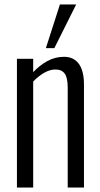

<svg xmlns="http://www.w3.org/2000/svg" viewBox="-20 -842 449 862"><path d="M56 0V-578H129V-518Q157 -548 192 -567.5Q227 -587 268 -587Q297 -587 317 -572.5Q337 -558 347 -530.5Q357 -503 357 -464V0H284V-448Q284 -493 270.5 -511.5Q257 -530 229 -530Q204 -530 178 -515Q152 -500 129 -476V0ZM186 -626 249 -822H322L224 -626Z"/></svg>

Font: Oswald Light
Style: Regular
Weight: 300
Designer: Vernon Adams
Foundry: Vernon Adams
Version: Version 4.103;gftools[0.9.33.dev8+g029e19f]